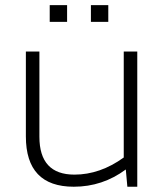

<svg xmlns="http://www.w3.org/2000/svg" viewBox="-20 -708 619 728"><path d="M500.5 -512.7V0H462.9L457 -65.4Q368.7 0 259.8 0Q78.1 0 78.1 -190.9V-512.7H129.4V-189.5Q129.4 -45.9 262.2 -45.9Q359.4 -45.9 449.2 -110.8V-512.7ZM390.6 -688.5V-625H324.7V-688.5ZM234.4 -688.5V-625H168.5V-688.5Z"/></svg>

Font: Voltera Light
Style: Light
Weight: 300
Designer: Bernd Montag
Version: Version 1.301